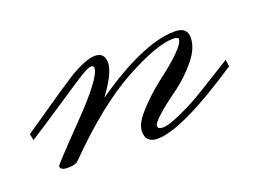

<svg xmlns="http://www.w3.org/2000/svg" viewBox="-68 -275 539 396"><g transform="rotate(-20 201.0 -77.5)"><path d="M149 -92Q263 -171 332 -171Q359 -171 359 -148Q359 -125 339 -100.5Q319 -76 295 -58Q231 -12 231 0Q231 7 242.5 7Q254 7 281 -5Q308 -17 329 -29.5Q350 -42 379.5 -60.5Q409 -79 411 -80L413 -65Q278 25 224 25Q198 25 198 0Q198 -17 219.5 -40.5Q241 -64 266 -84Q335 -136 335 -153Q335 -158 324 -158Q287 -158 214 -118Q141 -78 52 12Q46 18 29.5 18Q13 18 13 9Q13 6 82 -65Q151 -136 151 -157Q151 -162 144.5 -162Q138 -162 117.5 -149Q97 -136 54.5 -107.5Q12 -79 -18 -60L-21 -74Q-6 -84 20 -102Q46 -120 63 -131.5Q80 -143 100 -156Q139 -180 160 -180Q181 -180 181 -157.5Q181 -135 149 -92Z"/></g></svg>

Font: Monsieur La Doulaise
Style: Regular
Weight: 400
Designer: Alejandro Paul
Foundry: Alejandro Paul
Version: Version 1.000